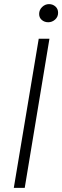

<svg xmlns="http://www.w3.org/2000/svg" viewBox="-20 -912 302 932"><path d="M168 -724H220L100 0H47ZM170 -844Q170 -864 184.5 -878Q199 -892 218 -892Q236 -892 249 -880.5Q262 -869 262 -850Q262 -830 247.5 -817Q233 -804 214 -804Q196 -804 183 -815Q170 -826 170 -844Z"/></svg>

Font: Nebula Sans Light
Style: Regular
Weight: 300
Italic angle: -9°
Designer: Paul D. Hunt for Adobe (as Source Sans)
Foundry: Nebula Entertainment & Broadcasting LLC
Version: Version 1.010